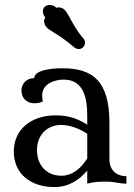

<svg xmlns="http://www.w3.org/2000/svg" viewBox="-20 -745 545 779"><path d="M424 -246C424 -419 354 -468 233 -468C178 -468 119 -458 119 -428C86 -428 67 -404 67 -377C67 -351 84 -326 121 -326C132 -326 143 -328 154 -334C152 -343 151 -350 151 -357C151 -407 204 -422 239 -422C320 -422 334 -345 334 -276V-239C303 -259 264 -277 207 -277C107 -277 36 -221 36 -130C36 -42 102 14 201 14C262 14 304 -18 334 -53V0C365 -8 383 -8 414 -8C445 -8 462 0 493 0V-30C461 -30 424 -47 424 -99ZM229 -32C169 -32 130 -75 130 -136C130 -200 174 -238 227 -238C264 -238 303 -223 334 -202V-102C310 -64 275 -32 229 -32ZM209 -713C202 -721 191 -725 181 -725C168 -725 154 -716 154 -700C154 -691 157 -681 164 -674C160 -669 159 -664 159 -659C159 -651 162 -644 166 -638C179 -619 214 -611 281 -553C287 -548 294 -546 300 -546C307 -546 312 -549 316 -552C321 -556 325 -564 325 -572C325 -577 323 -583 319 -588C257 -660 258 -715 218 -715C215 -715 212 -715 209 -713Z"/></svg>

Font: Milonga
Style: Regular
Weight: 400
Designer: Pablo Impallari, Brenda Gallo, Rodrigo Fuenzalida
Foundry: Pablo Impallari, Brenda Gallo, Rodrigo Fuenzalida
Version: Version 1.000